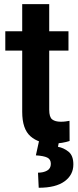

<svg xmlns="http://www.w3.org/2000/svg" viewBox="-20 -678 376 920"><path d="M308.1 -528.3V-435.5H215.8V-152.3Q215.8 -116.7 230.2 -105.7Q244.6 -94.7 271.5 -94.7Q284.2 -94.7 294.9 -96.2Q305.7 -97.7 313 -99.1L313.5 -2.4Q297.4 2.9 277.1 6.3Q256.8 9.8 231.4 9.8Q166 9.8 126.2 -24.9Q86.4 -59.6 86.4 -142.1V-435.5H5.4V-528.3H86.4V-658.2H215.8V-528.3ZM167 -2.4H263.2L257.8 25.4Q285.2 30.3 308.3 48.8Q331.5 67.4 331.5 109.9Q331.5 160.2 289.3 190.9Q247.1 221.7 165.5 221.7L162.1 149.4Q188 149.4 205.8 139.4Q223.6 129.4 223.6 106.9Q223.6 85.4 206.5 77.1Q189.5 68.8 151.9 66.4Z"/></svg>

Font: Vazirmatn FD SemiBold
Style: Regular
Weight: 600
Designer: Saber Rastikerdar
Foundry: Saber Rastikerdar
Version: Version 33.001